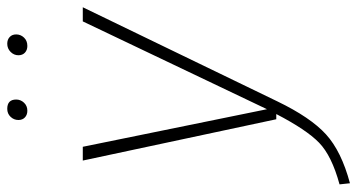

<svg xmlns="http://www.w3.org/2000/svg" viewBox="-250 -520 961 516"><g transform="rotate(-90 230.0 -262.5)"><path d="M190 -669Q179 -669 172 -675.5Q165 -682 165 -693Q165 -705 173.5 -714Q182 -723 195 -723Q220 -723 220 -699Q220 -687 211.5 -678Q203 -669 190 -669ZM364 -669Q353 -669 346 -675.5Q339 -682 339 -693Q339 -705 348 -714Q357 -723 370 -723Q381 -723 388 -716.5Q395 -710 395 -699Q395 -687 386.5 -678Q378 -669 364 -669ZM468 -520 215 3Q172 92 126.5 133.5Q81 175 -5 198L-8 170Q69 149 104 115Q139 81 181 0H167L56 -520H93L194 -25L430 -520Z"/></g></svg>

Font: Fira Sans UltraLight
Style: Italic
Weight: 200
Italic angle: -8°
Designer: Carrois Corporate & Edenspiekermann AG
Foundry: Carrois Corporate GbR & Edenspiekermann AG
Version: Version 4.203;PS 004.203;hotconv 1.0.88;makeotf.lib2.5.64775